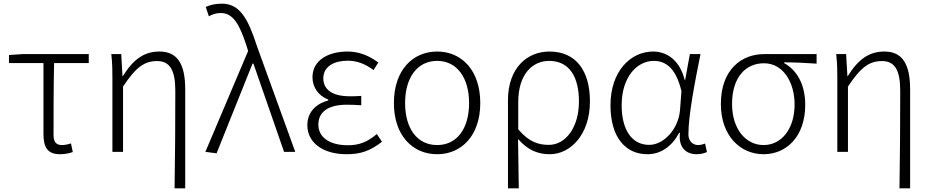

<svg xmlns="http://www.w3.org/2000/svg" viewBox="-20 -828 5074 1047"><path d="M308 13C335 13 361 7 377 1L367 -46C352 -41 334 -37 318 -37C286 -37 272 -54 272 -92C272 -220 272 -350 275 -484H464V-533H103L29 -528V-484H217V-98C217 -22 241 13 308 13Z M932 199H990V-341C990 -478 948 -547 850 -547C769 -547 709 -508 650 -413H648L641 -533H587C593 -479 593 -438 593 -395V0H651V-356C722 -463 768 -495 837 -495C907 -495 936 -444 936 -333C936 -165 935 22 932 199Z M1161 8 1357 -481H1362L1529 0H1590L1382 -574C1333 -726 1288 -808 1190 -808C1151 -808 1123 -800 1102 -790L1119 -739C1136 -749 1157 -757 1184 -757C1252 -757 1287 -694 1325 -576L1333 -550L1100 0Z M1870 13C1948 13 2000 -6 2063 -55L2035 -97C1981 -52 1937 -36 1877 -36C1777 -36 1716 -79 1716 -149C1716 -217 1769 -257 1871 -257C1896 -257 1919 -256 1950 -254V-305C1923 -303 1907 -303 1887 -303C1785 -303 1743 -345 1743 -401C1743 -466 1803 -497 1876 -497C1928 -497 1972 -479 2017 -446L2043 -487C1995 -523 1940 -547 1875 -547C1771 -547 1684 -500 1684 -407C1684 -354 1714 -307 1770 -285V-280C1711 -265 1656 -223 1656 -145C1656 -50 1741 13 1870 13Z M2364 13C2496 13 2599 -88 2599 -266C2599 -446 2496 -547 2364 -547C2231 -547 2128 -446 2128 -266C2128 -88 2231 13 2364 13ZM2364 -37C2255 -37 2189 -127 2189 -266C2189 -404 2255 -496 2364 -496C2472 -496 2538 -404 2538 -266C2538 -127 2472 -37 2364 -37Z M2750 199H2809C2808 97 2807 32 2805 -70C2859 -8 2915 13 2978 13C3090 13 3197 -93 3197 -275C3197 -441 3122 -547 2976 -547C2854 -547 2750 -457 2750 -281ZM2973 -38C2919 -38 2865 -52 2806 -123V-271C2806 -426 2886 -496 2974 -496C3089 -496 3137 -403 3137 -275C3137 -132 3064 -38 2973 -38Z M3510 13C3582 13 3642 -27 3684 -104H3688C3678 -26 3720 13 3778 13C3804 13 3822 7 3835 1L3825 -45C3814 -41 3800 -37 3787 -37C3758 -37 3734 -59 3734 -95C3734 -201 3770 -385 3800 -533H3742L3716 -391H3714C3686 -505 3611 -547 3542 -547C3419 -547 3309 -440 3309 -254C3309 -78 3392 13 3510 13ZM3520 -38C3425 -38 3370 -121 3370 -254C3370 -410 3455 -496 3545 -496C3597 -496 3663 -472 3696 -331L3688 -226C3679 -124 3600 -38 3520 -38Z M4144 13C4269 13 4371 -84 4371 -256C4371 -365 4328 -444 4256 -484V-488C4317 -488 4371 -485 4433 -481V-533H4147C4024 -533 3911 -449 3911 -261C3911 -85 4019 13 4144 13ZM4144 -37C4047 -37 3972 -124 3972 -261C3972 -409 4048 -483 4146 -483C4253 -483 4313 -376 4313 -259C4313 -124 4241 -37 4144 -37Z M4885 199H4943V-341C4943 -478 4901 -547 4803 -547C4722 -547 4662 -508 4603 -413H4601L4594 -533H4540C4546 -479 4546 -438 4546 -395V0H4604V-356C4675 -463 4721 -495 4790 -495C4860 -495 4889 -444 4889 -333C4889 -165 4888 22 4885 199Z"/></svg>

Font: Noto Sans CJK KR Light
Style: Regular
Weight: 300
Designer: Ryoko NISHIZUKA (kana & ideographs); Paul D. Hunt (Latin, Greek & Cyrillic); Wenlong ZHANG (bopomofo); Sandoll Communica
Foundry: Adobe Systems Incorporated
Version: Version 1.004;PS 1.004;hotconv 1.0.82;makeotf.lib2.5.63406